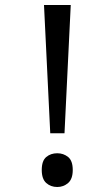

<svg xmlns="http://www.w3.org/2000/svg" viewBox="-20 -734 423 768"><path d="M181 -201H238L263 -714H156ZM147 -54Q147 -18 165 -2Q183 14 209 14Q234 14 252.5 -2Q271 -18 271 -54Q271 -91 252.5 -106Q234 -121 209 -121Q183 -121 165 -106Q147 -91 147 -54Z"/></svg>

Font: Noto Sans Devanagari
Style: Regular
Weight: 400
Designer: Jelle Bosma - Monotype Design Team
Foundry: Monotype Imaging Inc.
Version: Version 1.901